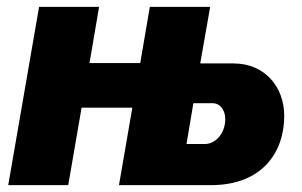

<svg xmlns="http://www.w3.org/2000/svg" viewBox="-20 -540 881 560"><path d="M417 -520 389 -356H241L269 -520H94L4 0H179L218 -226H366L327 0H595C744 0 809 -95 809 -202C809 -288 751 -355 661 -355H564L593 -520ZM524 -120 544 -239H600C622 -239 637 -219 637 -193C637 -149 607 -120 578 -120Z"/></svg>

Font: Fixel Text 20240404 ExtraBold
Style: Italic
Weight: 800
Width: 4
Italic angle: -10°
Designer: AlfaBravo + MacPaw
Foundry: Kyrylo Tkachov, Marchela Mozhyna, Serhii Makarenko, Maria Weinstein, Zakhar Kryvoshyya
Version: Version 1.211;Glyphs 3.2 (3225)